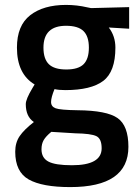

<svg xmlns="http://www.w3.org/2000/svg" viewBox="-20 -530 565 782"><path d="M503 68Q503 232 266 232Q152 232 97 201Q42 170 42 88Q42 51 60 24.5Q78 -2 118 -33Q85 -55 85 -106Q85 -126 112 -171L121 -186Q49 -229 49 -336Q49 -426 103 -468Q157 -510 249 -510Q293 -510 336 -500L351 -497L506 -501V-413L423 -418Q450 -383 450 -336Q450 -238 400.5 -200.5Q351 -163 246 -163Q220 -163 202 -167Q188 -133 188 -114.5Q188 -96 206.5 -89Q225 -82 296 -81Q415 -80 459 -49Q503 -18 503 68ZM149 78Q149 113 177 128Q205 143 273 143Q394 143 394 74Q394 35 372.5 24.5Q351 14 287 13L189 7Q167 25 158 40.5Q149 56 149 78ZM157 -336Q157 -290 179 -268.5Q201 -247 250 -247Q299 -247 320.5 -268.5Q342 -290 342 -336Q342 -382 320 -403.5Q298 -425 249 -425Q157 -425 157 -336Z"/></svg>

Font: Titillium Web[RUS by Daymarius]
Style: Regular
Weight: 600
Designer: Cyrillization by Daymarius
Foundry: Cyrillization by Daymarius
Version: Version 1.002 September 11, 2018